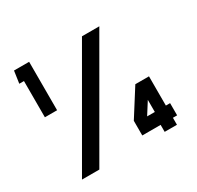

<svg xmlns="http://www.w3.org/2000/svg" viewBox="-155 -903 1111 1083"><g transform="rotate(-30 401.0 -362.0)"><path d="M78.5 -409V-645H48L59.5 -724.5H158V-409ZM84 0 488 -700H601L197 0ZM622.5 0V-45.5H503V-141L613.5 -315.5H702.5V-125H730V-45.5H702.5V0ZM580.5 -125H630.5V-204Z"/></g></svg>

Font: Urbanist ExtraBold
Style: Regular
Weight: 800
Designer: Corey Hu
Foundry: Corey Hu
Version: Version 1.330; ttfautohint (v1.8.4.7-5d5b)